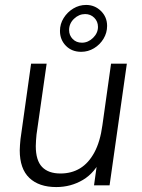

<svg xmlns="http://www.w3.org/2000/svg" viewBox="-20 -751 577 778"><path d="M208 7Q138 7 99 -30Q60 -67 60 -142Q60 -152 61 -163.5Q62 -175 63 -187L106 -493H169L128 -206Q127 -194 126 -182.5Q125 -171 125 -159Q125 -101 150.5 -74.5Q176 -48 225 -48Q270 -48 304.5 -69Q339 -90 362.5 -133.5Q386 -177 395 -244L430 -493H494L424 0H361L377 -115L393 -113Q365 -51 316 -22Q267 7 208 7ZM309 -541Q271 -541 247 -565.5Q223 -590 223 -626Q223 -654 238 -678Q253 -702 277 -716.5Q301 -731 329 -731Q364 -731 389 -706.5Q414 -682 414 -646Q414 -618 399.5 -594Q385 -570 361 -555.5Q337 -541 309 -541ZM312 -578Q337 -578 357 -597.5Q377 -617 377 -642Q377 -664 362 -679Q347 -694 325 -694Q300 -694 280 -675Q260 -656 260 -629Q260 -608 274.5 -593Q289 -578 312 -578Z"/></svg>

Font: Hanken Grotesk Light
Style: Italic
Weight: 300
Italic angle: -8°
Designer: Alfredo Marco Pradil
Foundry: Hanken Design Co.
Version: Version 3.013